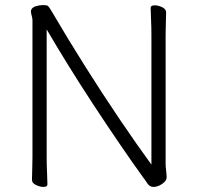

<svg xmlns="http://www.w3.org/2000/svg" viewBox="-20 -726 778 757"><path d="M577 -589V-77Q520 -155 452 -255.5Q384 -356 315 -465.5Q246 -575 184 -681Q173 -700 168 -703Q163 -706 150 -706Q136 -706 121.5 -701.5Q107 -697 103 -687Q102 -685 102 -681Q102 -674 105 -664Q108 -654 108 -646V-106Q108 -80 107 -54.5Q106 -29 106 -17Q106 -4 122 3.5Q138 11 151 11Q167 11 167 1Q167 -16 165.5 -45Q164 -74 164 -105V-610Q202 -545 249 -469Q296 -393 347.5 -314.5Q399 -236 449.5 -162Q500 -88 544 -27Q552 -17 561 -3Q570 11 585 11Q602 11 619.5 -1Q637 -13 637 -27Q637 -36 635 -53Q633 -70 633 -79V-588Q633 -614 634 -639.5Q635 -665 635 -677Q635 -690 619.5 -697.5Q604 -705 590 -705Q574 -705 574 -695Q574 -678 575.5 -649Q577 -620 577 -589Z"/></svg>

Font: Klee One
Style: Regular
Weight: 400
Designer: Fontworks Inc.
Foundry: Fontworks Inc.
Version: Version 1.100